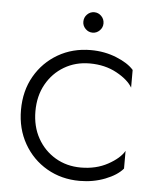

<svg xmlns="http://www.w3.org/2000/svg" viewBox="-48 -650 577 702"><g transform="rotate(5 241.0 -299.5)"><path d="M233 -571Q233 -587 244 -598Q255 -609 270 -609Q285 -609 296 -598Q307 -587 307 -571Q307 -556 296 -545Q285 -534 270 -534Q255 -534 244 -545Q233 -556 233 -571ZM87 -230Q87 -174 111 -131Q135 -88 176.5 -63.5Q218 -39 270 -39Q326 -39 369 -62.5Q412 -86 428 -114V-49Q407 -24 363.5 -7Q320 10 270 10Q203 10 149.5 -21Q96 -52 65 -106.5Q34 -161 34 -230Q34 -300 65 -354Q96 -408 149.5 -439Q203 -470 270 -470Q320 -470 363.5 -452.5Q407 -435 428 -411V-346Q412 -374 369 -397.5Q326 -421 270 -421Q218 -421 176.5 -396.5Q135 -372 111 -329Q87 -286 87 -230Z"/></g></svg>

Font: Jost* Light
Style: Regular
Weight: 300
Version: Version 3.7